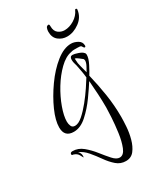

<svg xmlns="http://www.w3.org/2000/svg" viewBox="-138 -418 531 624"><g transform="rotate(-30 128.0 -106.0)"><path d="M147 149Q127 149 112 136Q97 123 84 104.5Q71 86 57 69.5Q43 53 26 46Q34 54 34 63Q34 69 33 70Q32 69 27 59Q22 49 9 45Q3 45 3 41Q3 34 12 34Q33 34 50.5 48.5Q68 63 82.5 81.5Q97 100 110 114.5Q123 129 135 129Q150 129 158.5 108Q167 87 171 57.5Q175 28 176.5 2Q178 -24 178 -34Q178 -60 176.5 -85.5Q175 -111 173 -136Q161 -117 141 -89Q121 -61 97 -39.5Q73 -18 48 -18Q13 -18 13 -54Q13 -80 29 -116Q45 -152 70.5 -188Q96 -224 125.5 -247.5Q155 -271 182 -271Q194 -271 206.5 -264Q219 -257 219 -243Q219 -238 215 -238Q213 -238 210 -243Q208 -248 202.5 -248.5Q197 -249 193 -249Q187 -249 181 -249Q175 -249 169 -247Q147 -243 124.5 -221Q102 -199 84 -169.5Q66 -140 55 -109.5Q44 -79 44 -58Q44 -49 47.5 -41Q51 -33 61 -33Q74 -33 90 -47Q106 -61 122.5 -81.5Q139 -102 152 -121.5Q165 -141 171 -151Q170 -162 168 -173Q166 -184 164 -194Q163 -201 160.5 -208.5Q158 -216 158 -224Q158 -237 168 -237Q175 -237 188 -232.5Q201 -228 205 -223Q209 -220 209 -214Q209 -201 199 -181.5Q189 -162 182 -151Q192 -110 198.5 -68Q205 -26 205 17Q205 31 203.5 53Q202 75 196 97Q190 119 178.5 134Q167 149 147 149ZM180 -165Q184 -172 189.5 -182.5Q195 -193 195 -201Q195 -203 193 -207Q189 -210 181.5 -216Q174 -222 169 -223V-218Q169 -205 173 -191.5Q177 -178 180 -165ZM184 -297Q166 -297 152 -308Q138 -319 138 -341Q138 -348 140.5 -354.5Q143 -361 150 -361Q153 -361 153 -353Q153 -335 163.5 -327Q174 -319 187 -319Q205 -319 223 -330Q241 -341 249 -359Q249 -361 252 -361Q256 -361 256 -357Q253 -330 230.5 -313.5Q208 -297 184 -297Z"/></g></svg>

Font: Sassy Frass
Style: Regular
Weight: 400
Designer: Robert E. Leuschke
Foundry: Robert E. Leuschke
Version: Version 1.010; ttfautohint (v1.8.3)